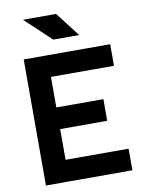

<svg xmlns="http://www.w3.org/2000/svg" viewBox="-97 -973 781 1040"><g transform="rotate(-10 293.0 -453.0)"><path d="M69.8 0V-693.4H198.7V0ZM69.8 0V-118.7H545.4V0ZM69.8 -287.6V-406.7H457.5V-287.6ZM69.8 -574.7V-693.4H545.4V-574.7ZM246.1 -771.5 103 -905.8H285.2L388.7 -771.5Z"/></g></svg>

Font: Cascadia Code PL
Style: Regular
Weight: 400
Monospace: yes
Designer: Aaron Bell
Foundry: Saja Typeworks
Version: Version 2102.003